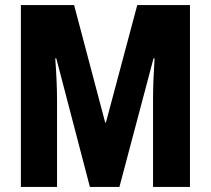

<svg xmlns="http://www.w3.org/2000/svg" viewBox="-20 -734 828 754"><path d="M333 0 201 -505H197Q204 -408 204 -341V0H62V-714H271L393 -253H396L519 -714H726V0H581V-343Q581 -379 582.5 -418.5Q584 -458 587 -505H583L449 0Z"/></svg>

Font: Noto Sans ExtraCondensed ExtraBold
Style: Regular
Weight: 800
Width: 2
Designer: Monotype Design Team
Foundry: Monotype Imaging Inc.
Version: Version 2.013; ttfautohint (v1.8.4.7-5d5b)